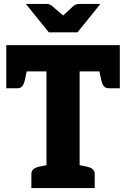

<svg xmlns="http://www.w3.org/2000/svg" viewBox="-20 -959 643 979"><path d="M217 0V-595H12V-729H591V-595H386V0ZM140 0V-71Q140 -88 150.5 -96.5Q161 -105 179 -109L223 -118L237 0ZM366 0 380 -118 424 -109Q442 -105 452.5 -96.5Q463 -88 463 -71V0ZM482 -617 591 -595V-509H535Q518 -509 509.5 -519.5Q501 -530 497 -548ZM121 -617 106 -548Q102 -530 93.5 -519.5Q85 -509 68 -509H12V-595ZM492 -939 375 -794H229L112 -939H215Q233 -939 245 -929L302 -880L355 -929Q359 -933 367.5 -936Q376 -939 385 -939Z"/></svg>

Font: Aleo Black
Style: Regular
Weight: 900
Designer: Alessio Laiso
Foundry: Alessio Laiso
Version: Version 2.001;gftools[0.9.29]